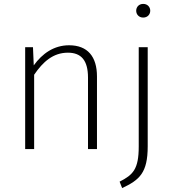

<svg xmlns="http://www.w3.org/2000/svg" viewBox="-20 -764 886 984"><path d="M714 -744C692 -744 678 -728 678 -709C678 -690 692 -674 714 -674C736 -674 750 -690 750 -709C750 -728 736 -744 714 -744ZM334 -532C257 -532 197 -490 153 -429L149 -522H109V0H155V-381C200 -447 252 -494 328 -494C396 -494 431 -455 431 -366V0H477V-372C477 -474 429 -532 334 -532ZM691 -13C691 103 662 132 593 167L606 200C695 158 737 122 737 -14V-522H691Z"/></svg>

Font: Fira Sans ExtraLight
Style: Regular
Weight: 200
Designer: bBox Type GmbH & Carrois Corporate GbR & Edenspiekermann AG
Foundry: bBox Type GmbH & Carrois Corporate GbR & Edenspiekermann AG
Version: Version 4.300;PS 004.300;hotconv 1.0.88;makeotf.lib2.5.64775